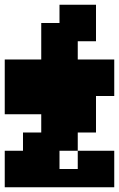

<svg xmlns="http://www.w3.org/2000/svg" viewBox="-20 -790 502 810"><path d="M0 0V-154H77V-231H154V-308H0V-539H154V-693H231V-770H385V-616H308V-539H462V-385H385V-231H308V-154H231V-77H308V-154H462V0Z"/></svg>

Font: Coral Pixels
Style: Regular
Weight: 400
Designer: Tanukizamurai
Foundry: TanukiFont
Version: Version 1.000; ttfautohint (v1.8.4.7-5d5b)